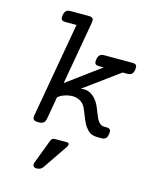

<svg xmlns="http://www.w3.org/2000/svg" viewBox="-130 -728 861 1071"><g transform="rotate(15 300.0 -192.5)"><path d="M274.4 -619.1Q274.4 -611.8 273.4 -607.4L209 -242.7L401.9 -384.8H375.5Q361.8 -384.8 355.7 -389.9Q349.6 -395 349.6 -406.7Q349.6 -409.2 350.6 -418Q354 -436 362.3 -443.6Q370.6 -451.2 387.2 -451.2H550.3Q564 -451.2 570.1 -446.3Q576.2 -441.4 576.2 -429.7Q576.2 -422.4 575.2 -418Q572.3 -399.9 563.7 -392.3Q555.2 -384.8 538.6 -384.8H511.7L309.6 -237.3Q318.4 -238.8 326.2 -238.8Q364.3 -238.8 393.1 -207Q406.2 -192.9 414.8 -175.8Q423.3 -158.7 433.1 -132.8Q440.9 -112.8 446.3 -101.3Q451.7 -89.8 459 -81.5Q471.7 -66.4 490.7 -66.4H502.4Q516.1 -66.4 522.2 -61.5Q528.3 -56.6 528.3 -44.9Q528.3 -37.6 527.3 -33.2Q524.4 -15.1 516.1 -7.6Q507.8 0 491.2 0H470.2Q433.6 0 414.1 -19.5Q397.9 -35.6 387.9 -54.7Q377.9 -73.7 367.2 -102.5Q358.4 -125 352.8 -137Q347.2 -148.9 338.9 -158.7Q327.1 -171.9 310.8 -178.5Q294.4 -185.1 275.4 -185.1Q257.3 -185.1 237.1 -179.2Q216.8 -173.3 202.6 -163.1L193.8 -156.7L170.9 -26.9Q168 -9.8 158.4 -2.4Q148.9 4.9 129.4 4.9H128.4Q111.3 4.9 104 -0.2Q96.7 -5.4 96.7 -17.1Q96.7 -19 97.7 -26.9L194.3 -574.2H130.4Q116.7 -574.2 110.6 -579.1Q104.5 -584 104.5 -595.7Q104.5 -603 105.5 -607.4Q108.9 -625.5 117.2 -633.1Q125.5 -640.6 142.1 -640.6H248.5Q262.2 -640.6 268.3 -635.7Q274.4 -630.9 274.4 -619.1ZM324.2 81.5Q324.2 88.9 318.8 96.2L222.2 238.3Q216.8 246.6 207 251.5Q197.3 256.3 186 256.3Q175.3 256.3 169.7 252Q164.1 247.6 164.1 239.3Q164.1 234.4 166 229L219.7 86.9Q222.7 79.1 228.8 75.2Q234.9 71.3 243.2 71.3H312.5Q324.2 71.3 324.2 81.5Z"/></g></svg>

Font: Courier Prime
Style: Italic
Weight: 400
Italic angle: -10°
Designer: Alan Dague-Greene
Foundry: Quote-Unquote Apps
Version: Version 3.018